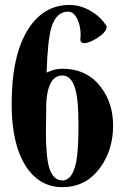

<svg xmlns="http://www.w3.org/2000/svg" viewBox="-20 -752 507 780"><path d="M439.5 -242.2Q439.5 -145.5 389.2 -74.2Q331.5 8.3 233.4 8.3Q140.6 8.3 85.4 -76.2Q27.3 -166 27.3 -329.1Q27.3 -530.3 96.2 -636.2Q158.7 -731.9 262.7 -731.9Q306.6 -731.9 348.6 -707.5Q387.7 -684.6 411.6 -648.4Q413.1 -646 413.1 -642.6Q413.1 -620.6 369.1 -594.2Q339.8 -576.7 323.2 -576.7Q304.7 -576.7 306.6 -594.7Q307.6 -602.1 307.6 -609.9Q307.6 -645.5 294.9 -672.9Q280.3 -704.6 256.8 -704.6Q209 -704.6 189.5 -642.6Q173.3 -590.3 169.4 -457Q200.2 -472.7 233.4 -472.7Q334 -472.7 390.6 -397Q439.5 -332 439.5 -242.2ZM298.8 -242.2Q298.8 -332.5 289.6 -375.5Q274.9 -445.3 233.4 -445.3Q163.6 -445.3 167.5 -289.1Q166.5 -248 166.5 -216.3Q166.5 -114.7 180.2 -69.8Q195.8 -19 233.4 -19Q274.4 -19 289.6 -94.2Q298.8 -142.1 298.8 -242.2Z"/></svg>

Font: Dai Banna SIL Book
Style: Bold
Weight: 700
Designer: Victor Gaultney
Foundry: SIL International
Version: Version 2.000